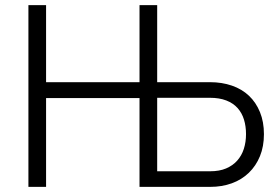

<svg xmlns="http://www.w3.org/2000/svg" viewBox="-20 -730 1080 750"><path d="M525 -347H160V0H91V-710H160V-409H525V-710H594V-409H800Q847 -409 886 -395.5Q925 -382 952.5 -356Q980 -330 995.5 -292Q1011 -254 1011 -206Q1011 -158 995.5 -120Q980 -82 952 -55Q924 -28 885.5 -14Q847 0 801 0H525ZM801 -61Q837 -61 863 -72Q889 -83 906.5 -102.5Q924 -122 932.5 -148.5Q941 -175 941 -206Q941 -237 933 -263Q925 -289 908 -308Q891 -327 864 -337.5Q837 -348 800 -348H594V-61Z"/></svg>

Font: Oxford Sans
Style: Regular
Weight: 400
Designer: Matt McInerney, Pablo Impallari, Rodrigo Fuenzalida
Foundry: Matt McInerney, Pablo Impallari, Rodrigo Fuenzalida
Version: Version 3.000g; ttfautohint (v1.5) -l 8 -r 28 -G 28 -x 14 -D